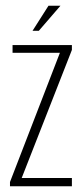

<svg xmlns="http://www.w3.org/2000/svg" viewBox="-20 -653 289 673"><path d="M15 0V-15L190 -468H24V-495H232V-478L56 -29H232V0ZM94 -545 150 -633H192L116 -545Z"/></svg>

Font: Alumni Sans ExtraLight
Style: Regular
Weight: 250
Version: Version 1.018